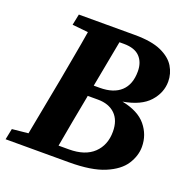

<svg xmlns="http://www.w3.org/2000/svg" viewBox="-121 -772 875 887"><g transform="rotate(20 316.5 -328.5)"><path d="M108 -603 119 -657H394Q477 -657 524.5 -635.5Q572 -614 592.5 -580Q613 -546 613 -507Q613 -452 573 -407.5Q533 -363 446 -348Q527 -332 564.5 -286.5Q602 -241 602 -182Q602 -138 575 -96Q548 -54 484 -27Q420 0 310 0H-2L9 -54L88 -62L142 -347Q153 -409 164.5 -471Q176 -533 186 -595ZM285 -311Q273 -247 261 -183.5Q249 -120 238 -56H289Q368 -56 410 -96Q452 -136 452 -202Q452 -258 421 -288Q390 -318 336 -318H286ZM361 -601H339L296 -372H325Q393 -372 429 -405.5Q465 -439 465 -503Q465 -548 439.5 -574.5Q414 -601 361 -601Z"/></g></svg>

Font: Source Serif Pro
Style: Bold Italic
Weight: 700
Italic angle: -12°
Designer: Frank Grießhammer
Foundry: Adobe Systems Incorporated
Version: Version 3.001;hotconv 1.0.111;makeotfexe 2.5.65597